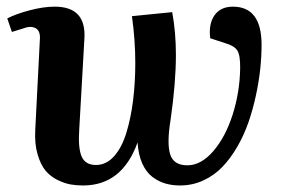

<svg xmlns="http://www.w3.org/2000/svg" viewBox="-20 -548 857 582"><path d="M379.9 -499 502 -511.2Q513.2 -450.2 513.2 -381.8Q513.2 -296.9 497.1 -185.1Q485.4 -113.8 495.8 -80.3Q506.3 -46.9 547.9 -46.9Q589.4 -46.9 626.5 -89.8Q663.6 -132.8 685.3 -200.9Q707 -269 708 -341.8Q708.5 -380.4 699.5 -394.8Q690.4 -409.2 663.1 -417L617.2 -432.1Q611.8 -475.1 630.1 -501.5Q648.4 -527.8 686 -527.8Q772.9 -527.8 772.9 -412.1Q772.9 -377 768.8 -338.4Q764.6 -299.8 755.6 -258.1Q746.6 -216.3 733.2 -177.5Q719.7 -138.7 699.5 -103.5Q679.2 -68.4 654.5 -42.5Q629.9 -16.6 596.7 -1.2Q563.5 14.2 525.9 14.2Q501.5 14.2 480.7 8.1Q460 2 441.4 -12.2Q422.9 -26.4 411.1 -52.7Q399.4 -79.1 397 -116.2Q350.1 14.2 231.9 14.2Q212.4 14.2 194.6 11.2Q176.8 8.3 155 -2.2Q133.3 -12.7 118.4 -30.3Q103.5 -47.9 94 -79.8Q84.5 -111.8 86.9 -154.8L101.1 -433.1Q101.6 -456.5 86.2 -463.4Q70.8 -470.2 50.8 -461.9L16.1 -451.2L2 -492.2Q27.3 -505.4 69.3 -516.6Q111.3 -527.8 146 -527.8Q242.2 -527.8 235.8 -430.2L220.2 -155.8Q216.3 -100.1 227.3 -74Q238.3 -47.9 271 -47.9Q302.2 -47.9 325.9 -74.5Q349.6 -101.1 363.3 -146.2Q377 -191.4 383.5 -244.6Q390.1 -297.9 390.1 -356.9Q390.1 -427.2 379.9 -499Z"/></svg>

Font: Literata SemiBold
Style: Italic
Weight: 650
Italic angle: -2.39999°
Designer: Latin by Veronika Burian and Jose Scaglione. Greek by Irene Vlachou. Cyrillic by Vera Evstafieva
Foundry: TypeTogether
Version: Version 3.021